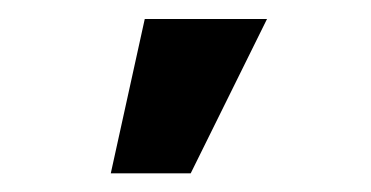

<svg xmlns="http://www.w3.org/2000/svg" viewBox="-20 -778 394 204"><path d="M133.8 -757.8H263.7L182.6 -593.8H97.7Z"/></svg>

Font: Pretendard JP
Style: Bold
Weight: 700
Designer: Base glyphs from Inter by Rasmus Andersson; Hangeul glyphs from Noto Sans CJK(Source Han Sans) by Jang Soo-young and Kan
Foundry: Kil Hyung-jin
Version: Version 1.309